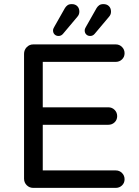

<svg xmlns="http://www.w3.org/2000/svg" viewBox="-20 -914 678 934"><path d="M142 0Q123 0 110 -13Q97 -26 97 -45V-652Q97 -671 110 -684.5Q123 -698 142 -698H543Q561 -698 573.5 -685.5Q586 -673 586 -655Q586 -637 573.5 -625Q561 -613 543 -613H188V-392H507Q525 -392 537.5 -379.5Q550 -367 550 -349Q550 -331 537.5 -319Q525 -307 507 -307H188V-85H543Q561 -85 573.5 -72.5Q586 -60 586 -42Q586 -24 573.5 -12Q561 0 543 0ZM419 -739Q407 -739 399.5 -746.5Q392 -754 392 -766Q392 -772 395 -777.5Q398 -783 399 -785L450 -875Q455 -883 462.5 -888.5Q470 -894 483 -894Q500 -894 510 -884Q520 -874 520 -857Q520 -843 510 -832L441 -750Q432 -739 419 -739ZM265 -739Q253 -739 245.5 -746.5Q238 -754 238 -766Q238 -772 241 -777.5Q244 -783 245 -785L296 -875Q301 -883 308.5 -888.5Q316 -894 329 -894Q346 -894 356 -884Q366 -874 366 -857Q366 -843 356 -832L287 -750Q278 -739 265 -739Z"/></svg>

Font: Varela Round
Style: Regular
Weight: 400
Designer: Joe Prince, Avraham Cornfeld
Foundry: Joe Prince, Avraham Cornfeld
Version: Version 3.010; ttfautohint (v1.8.4.7-5d5b)